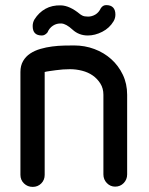

<svg xmlns="http://www.w3.org/2000/svg" viewBox="-20 -734 582 752"><path d="M293 -679Q295 -677 302.5 -673Q310 -669 325 -669Q340 -669 353.5 -677Q367 -685 375 -702Q383 -714 396 -714Q414 -714 423 -704.5Q432 -695 432 -677Q432 -663 425 -651Q409 -624 380.5 -609.5Q352 -595 324 -595Q289 -595 264 -618Q239 -641 220.5 -642Q202 -643 187.5 -633.5Q173 -624 166 -607Q156 -595 144 -595Q126 -595 117 -604Q108 -613 108 -632Q108 -646 115 -658Q132 -685 158 -699.5Q184 -714 218.5 -713Q253 -712 293 -679ZM155 -49Q155 -29 141.5 -15.5Q128 -2 108 -2Q88 -2 74 -15.5Q60 -29 60 -49V-452Q60 -477 70.5 -495Q81 -513 98.5 -524.5Q116 -536 138.5 -542.5Q161 -549 184.5 -552Q208 -555 230.5 -555.5Q253 -556 270 -556Q312 -556 349.5 -542Q387 -528 415.5 -502.5Q444 -477 461 -441.5Q478 -406 478 -363V-51Q478 -31 464.5 -17Q451 -3 431 -3Q412 -3 398.5 -17Q385 -31 385 -51V-363Q385 -388 373 -407Q361 -426 343 -438.5Q325 -451 301.5 -457Q278 -463 254 -463Q241 -463 226.5 -462Q212 -461 198.5 -459Q185 -457 173.5 -455.5Q162 -454 155 -452Z"/></svg>

Font: VDS
Style: Regular
Weight: 400
Designer: artmaker
Foundry: artmaker
Version: Version 1.000 2009 initial release